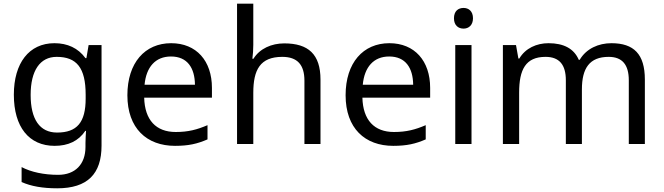

<svg xmlns="http://www.w3.org/2000/svg" viewBox="-20 -780 3594 1040"><path d="M275 -546C137 -546 55 -438 55 -267C55 -92 137 10 276 10C349 10 405 -16 442 -71H446C445 -59 443 -21 443 -5V16C443 110 387 167 295 167C218 167 148 152 97 125V206C148 229 212 240 290 240C454 240 530 162 530 9V-536H460L448 -465H443C403 -520 345 -546 275 -546ZM287 -472C395 -472 444 -413 444 -267V-246C444 -117 397 -62 289 -62C195 -62 146 -134 146 -266C146 -398 197 -472 287 -472Z M907 -546C765 -546 670 -440 670 -264C670 -85 775 10 928 10C1001 10 1049 -1 1104 -25V-102C1048 -78 1000 -65 932 -65C825 -65 764 -130 761 -251H1128V-304C1128 -450 1044 -546 907 -546ZM906 -474C995 -474 1035 -412 1036 -321H763C772 -417 822 -474 906 -474Z M1352 -537V-760H1264V0H1352V-277C1352 -402 1389 -472 1509 -472C1591 -472 1629 -429 1629 -343V0H1716V-349C1716 -486 1650 -545 1520 -545C1451 -545 1387 -517 1353 -462H1347C1350 -483 1352 -511 1352 -537Z M2089 -546C1947 -546 1852 -440 1852 -264C1852 -85 1957 10 2110 10C2183 10 2231 -1 2286 -25V-102C2230 -78 2182 -65 2114 -65C2007 -65 1946 -130 1943 -251H2310V-304C2310 -450 2226 -546 2089 -546ZM2088 -474C2177 -474 2217 -412 2218 -321H1945C1954 -417 2004 -474 2088 -474Z M2491 -737C2462 -737 2439 -720 2439 -681C2439 -643 2462 -625 2491 -625C2518 -625 2542 -643 2542 -681C2542 -720 2518 -737 2491 -737ZM2534 -536H2446V0H2534Z M3292 -546C3222 -546 3156 -517 3120 -456H3115C3089 -517 3033 -546 2951 -546C2887 -546 2826 -519 2793 -463H2788L2775 -536H2704V0H2792V-278C2792 -403 2827 -472 2935 -472C3010 -472 3045 -429 3045 -345V0H3132V-296C3132 -410 3173 -472 3277 -472C3351 -472 3386 -429 3386 -345V0H3473V-349C3473 -487 3413 -546 3292 -546Z"/></svg>

Font: Noto Sans Psalter Pahlavi
Style: Regular
Weight: 400
Designer: Monotype Design Team
Foundry: Monotype Imaging Inc.
Version: Version 2.002